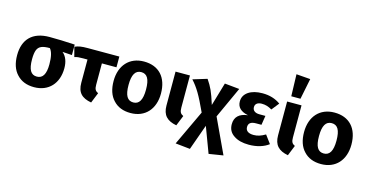

<svg xmlns="http://www.w3.org/2000/svg" viewBox="-98 -1326 3929 2036"><g transform="rotate(15 1867.0 -307.5)"><path d="M593 -531C490 -537 397 -540 315 -540C127 -540 32 -437 32 -266C32 -177 55 -107 102 -58C148 -8 211 17 292 17C452 17 552 -94 552 -259C552 -332 531 -387 488 -423L593 -416ZM292 -99C227 -99 196 -149 196 -265C196 -309 201 -343 210 -366C229 -412 268 -427 347 -427H348C375 -396 388 -340 388 -259C388 -151 356 -99 292 -99Z M1083 -413V-531H736C668 -531 634 -525 595 -508L623 -402C638 -407 652 -410 663 -411C674 -412 692 -413 717 -413H765V-158C765 -51 815 -2 920 17L966 -97C934 -112 923 -131 923 -179V-413Z M1351 -548C1191 -548 1091 -436 1091 -266C1091 -177 1114 -107 1161 -58C1207 -8 1270 17 1351 17C1511 17 1611 -95 1611 -265C1611 -444 1514 -548 1351 -548ZM1351 -432C1416 -432 1447 -381 1447 -265C1447 -152 1415 -99 1351 -99C1286 -99 1255 -150 1255 -266C1255 -379 1287 -432 1351 -432Z M1858 -531H1700V-159C1700 -54 1751 -2 1855 17L1901 -97C1869 -112 1858 -131 1858 -179Z M2243 -185 2400 -528 2238 -544 2163 -289C2142 -357 2123 -408 2108 -441C2093 -474 2073 -509 2048 -545L1893 -498C1925 -464 1954 -424 1981 -379C2008 -334 2041 -268 2080 -183L1898 204L2059 221L2159 -59L2264 221L2421 196Z M2652 -548C2588 -548 2537 -535 2498 -509C2459 -482 2440 -447 2440 -402C2440 -339 2481 -299 2562 -283C2467 -272 2420 -226 2420 -147C2420 -94 2441 -54 2484 -26C2526 3 2581 17 2650 17C2737 17 2813 -6 2866 -47L2800 -136C2753 -108 2715 -96 2672 -96C2613 -96 2584 -120 2584 -160C2584 -201 2609 -222 2668 -222H2726L2742 -324H2675C2627 -324 2600 -347 2600 -383C2600 -419 2628 -439 2672 -439C2713 -439 2745 -429 2785 -406L2850 -488C2795 -528 2729 -548 2652 -548Z M2953 -596H3054L3100 -824L2946 -836ZM3083 -531H2925V-159C2925 -54 2976 -2 3080 17L3126 -97C3094 -112 3083 -131 3083 -179Z M3442 -548C3282 -548 3182 -436 3182 -266C3182 -177 3205 -107 3252 -58C3298 -8 3361 17 3442 17C3602 17 3702 -95 3702 -265C3702 -444 3605 -548 3442 -548ZM3442 -432C3507 -432 3538 -381 3538 -265C3538 -152 3506 -99 3442 -99C3377 -99 3346 -150 3346 -266C3346 -379 3378 -432 3442 -432Z"/></g></svg>

Font: Fira Sans
Style: Bold
Weight: 700
Designer: Carrois Corporate & Edenspiekermann AG
Foundry: Carrois Corporate GbR & Edenspiekermann AG
Version: Version 4.203